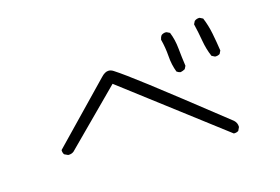

<svg xmlns="http://www.w3.org/2000/svg" viewBox="-71 -768 1142 782"><g transform="rotate(-15 500.0 -376.5)"><path d="M837.9 -453.1Q849.1 -453.1 856.9 -458.5L863.3 -471.7Q857.9 -508.8 850.6 -545.7Q843.3 -582.5 829.6 -615.2L816.9 -621.6Q815.9 -622.1 814.9 -622.1Q802.7 -622.1 793.9 -614.7L787.6 -602.1Q796.4 -565.9 802.7 -528.8Q809.1 -491.7 822.8 -460L835.4 -453.6Q836.9 -453.1 837.9 -453.1ZM671.4 -600.1Q669.9 -600.6 666.5 -600.6Q663.1 -600.6 658.2 -599.1Q653.3 -597.7 648.9 -594.2Q643.1 -586.4 641.6 -576.2Q650.9 -541 653.6 -503.9Q656.2 -466.8 668.5 -435.1Q675.3 -429.7 684.6 -428.2Q694.3 -430.2 703.6 -435.5L710 -448.2Q704.6 -485.8 700.9 -523.7Q697.3 -561.5 684.1 -593.8ZM830.6 -130.9Q841.3 -130.9 849.1 -136.2L856 -150.9Q856 -151.4 856 -152.3Q856 -168.5 843.3 -180.2Q633.3 -346.2 545.7 -413.3Q458 -480.5 422.9 -502.9Q412.6 -509.8 402.3 -509.8Q386.7 -509.8 370.1 -491.7L133.8 -247.1Q133.8 -247.1 133.8 -246.6Q133.8 -235.8 139.2 -228L153.8 -221.2Q155.3 -220.7 156.2 -220.7Q169.4 -220.7 178.7 -228L404.3 -454.1L829.1 -130.9Q829.6 -130.9 830.6 -130.9Z"/></g></svg>

Font: NaikaiFont
Style: ExtraLight
Weight: 200
Version: Version 1.89